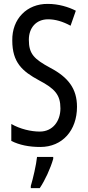

<svg xmlns="http://www.w3.org/2000/svg" viewBox="-20 -744 453 985"><path d="M375 -196C375 -288 331 -347 238 -396C155 -441 128 -467 128 -540C128 -601 165 -645 227 -645C263 -645 302 -634 342 -612L369 -689C332 -708 281 -724 225 -724C118 -725 41 -647 43 -536C43 -423 95 -378 180 -332C262 -289 290 -257 290 -188C290 -123 251 -69 184 -69C139 -69 83 -82 38 -108V-21C80 0 129 10 187 10C300 10 375 -75 375 -196ZM253 71V61H170C166 101 149 174 138 210V221H184C211 181 239 120 253 71Z"/></svg>

Font: Noto Sans Sinhala UI ExtraCondensed
Style: Regular
Weight: 400
Width: 2
Designer: Jelle Bosma - Monotype Design Team
Foundry: Monotype Imaging Inc.
Version: Version 2.006